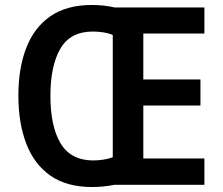

<svg xmlns="http://www.w3.org/2000/svg" viewBox="-20 -744 897 773"><path d="M350 -724Q399 -724 441 -714H803V-609H557V-424H787V-319H557V-106H803V0H441Q422 4 398 6.5Q374 9 351 9Q249 9 183.5 -36.5Q118 -82 86 -165Q54 -248 54 -359Q54 -470 86 -552Q118 -634 183.5 -679Q249 -724 350 -724ZM354 -617Q263 -617 223 -548Q183 -479 183 -358Q183 -236 223.5 -167.5Q264 -99 354 -98Q376 -98 397.5 -101.5Q419 -105 434 -111V-603Q419 -610 397.5 -613.5Q376 -617 354 -617Z"/></svg>

Font: Noto Sans Arabic UI SmCn SmBd
Style: Regular
Weight: 600
Width: 4
Designer: Monotype Design Team, Nadine Chahine and Nizar Qandah
Foundry: Monotype Imaging Inc.
Version: Version 2.010; ttfautohint (v1.8.4.7-5d5b)